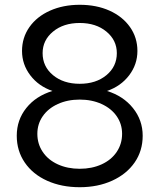

<svg xmlns="http://www.w3.org/2000/svg" viewBox="-20 -768 666 802"><path d="M50 -201Q50 -267 90 -317Q130 -367 199 -388Q141 -408 106.5 -453.5Q72 -499 72 -555Q72 -611 103 -655Q134 -699 189 -723.5Q244 -748 313 -748Q383 -748 437.5 -723.5Q492 -699 523 -655Q554 -611 554 -555Q554 -499 519.5 -453.5Q485 -408 427 -388Q495 -367 535.5 -316.5Q576 -266 576 -201Q576 -138 542.5 -89.5Q509 -41 449 -13.5Q389 14 313 14Q237 14 177 -13Q117 -40 83.5 -89Q50 -138 50 -201ZM468 -546Q468 -600 424.5 -636Q381 -672 313 -672Q245 -672 201.5 -636Q158 -600 158 -546Q158 -490 201.5 -454Q245 -418 313 -418Q381 -418 424.5 -454Q468 -490 468 -546ZM490 -209Q490 -250 467.5 -282.5Q445 -315 404.5 -333.5Q364 -352 313 -352Q262 -352 221.5 -333.5Q181 -315 158.5 -282.5Q136 -250 136 -209Q136 -167 158.5 -133.5Q181 -100 221.5 -81.5Q262 -63 313 -63Q364 -63 404.5 -81.5Q445 -100 467.5 -133.5Q490 -167 490 -209Z"/></svg>

Font: LINE Seed Sans TH
Style: Regular
Weight: 400
Designer: Dalton Maag Ltd | Thai characters by Cadson Demak Co.,Ltd.
Foundry: Dalton Maag Ltd
Version: Version 1.002